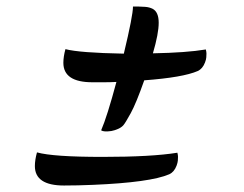

<svg xmlns="http://www.w3.org/2000/svg" viewBox="-20 -554 741 583"><path d="M444.3 -392.1Q546.4 -394 605 -403.8Q606.9 -396.5 606.9 -391.4Q606.9 -386.2 606.4 -379.9Q606 -373.5 602.5 -364.3Q595.2 -345.2 580.6 -338.4Q535.6 -318.8 418 -310.1Q393.6 -240.7 377 -210.4Q360.4 -180.2 354.5 -173.6Q348.6 -167 338.6 -162.6Q328.6 -158.2 318.4 -156.2Q294.9 -152.8 287.1 -158.2Q305.2 -199.7 333.5 -305.2Q314.5 -304.2 295.9 -304.2H260.7Q172.4 -304.2 172.4 -363.3Q172.4 -381.8 178.7 -404.8Q220.7 -393.6 356 -391.1Q383.8 -506.8 383.8 -534.2Q389.6 -534.2 398.9 -534.2Q408.2 -534.2 420.9 -533.2Q433.6 -532.2 443.4 -527.3Q461.9 -517.6 461.9 -484.9Q461.9 -452.1 444.3 -392.1ZM174.3 9.3Q85.9 9.3 85.9 -49.8Q85.9 -68.4 92.3 -91.3Q141.1 -77.6 291 -77.6Q440.9 -77.6 518.6 -90.3Q520.5 -83 520.5 -77.9Q520.5 -72.8 520 -66.4Q519.5 -60.1 516.1 -50.8Q508.8 -31.7 494.1 -24.9Q436.5 0 262.2 7.3Q215.3 9.3 174.3 9.3Z"/></svg>

Font: Molle
Style: Regular
Weight: 400
Italic angle: -22°
Designer: Elena Albertoni
Foundry: Elena Albertoni
Version: Version 1.001; ttfautohint (v0.92) -l 12 -r 12 -G 200 -x 10 